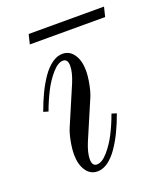

<svg xmlns="http://www.w3.org/2000/svg" viewBox="-116 -663 637 752"><g transform="rotate(-20 203.0 -287.0)"><path d="M61 -273.9 41 -279.8Q54.7 -317.9 70.1 -349.9Q85.4 -381.8 104.2 -409.2Q123 -436.5 144.8 -452.1Q166.5 -467.8 189 -467.8Q218.8 -467.8 236.3 -441.9Q253.9 -416 253.9 -375Q253.9 -350.6 248 -320.1Q242.2 -289.6 233.9 -270L165 -108.9Q148.9 -69.3 148.9 -43Q148.9 -14.2 168.9 -14.2Q190.4 -14.2 215.1 -42.7Q239.7 -71.3 257.8 -107.2Q275.9 -143.1 290 -182.1L310.1 -175.8Q296.4 -137.7 281 -105.7Q265.6 -73.7 246.8 -46.4Q228 -19 206.3 -3.4Q184.6 12.2 162.1 12.2Q132.3 12.2 114.7 -13.9Q97.2 -40 97.2 -81.1Q97.2 -105.5 103 -136Q108.9 -166.5 117.2 -186L186 -347.2Q202.1 -386.7 202.1 -413.1Q202.1 -441.9 182.1 -441.9Q160.6 -441.9 136 -413.3Q111.3 -384.8 93.3 -348.9Q75.2 -313 61 -273.9ZM396 -545.9H82L91.8 -585.9H405.8Z"/></g></svg>

Font: Flanker Steampunk
Style: Italic
Weight: 400
Italic angle: -12°
Designer: Alexey Kryukov, Leonardo Di Lena
Foundry: Alexey Kryukov, Leonardo Di Lena
Version: 1.210